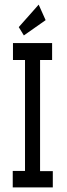

<svg xmlns="http://www.w3.org/2000/svg" viewBox="-20 -809 290 829"><path d="M35 0V-71H88V-550H36V-623H205V-550H153V-70H208V0ZM83 -656 61 -692 147 -789 177 -722Z"/></svg>

Font: Inconsolata UltraCondensed SemiBold
Style: Regular
Weight: 600
Width: 1
Monospace: yes
Designer: Raph Levien, Cyreal, Brenton Simpson
Foundry: Raph Levien, Cyreal, Google
Version: Version 3.001; ttfautohint (v1.8.2.53-6de2)